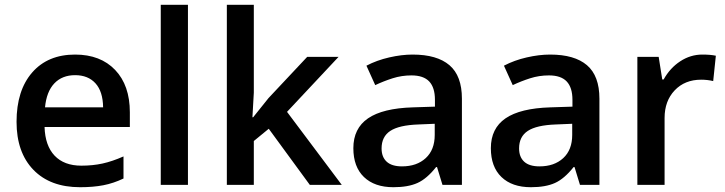

<svg xmlns="http://www.w3.org/2000/svg" viewBox="-20 -780 3058 810"><path d="M317.9 9.8Q191.9 9.8 120.8 -63.7Q49.8 -137.2 49.8 -266.1Q49.8 -398.4 115.7 -474.1Q181.6 -549.8 296.9 -549.8Q403.8 -549.8 465.8 -484.9Q527.8 -419.9 527.8 -306.2V-244.1H168Q170.4 -165.5 210.4 -123.3Q250.5 -81.1 323.2 -81.1Q371.1 -81.1 412.4 -90.1Q453.6 -99.1 501 -120.1V-26.9Q459 -6.8 416 1.5Q373 9.8 317.9 9.8ZM296.9 -462.9Q242.2 -462.9 209.2 -428.2Q176.3 -393.6 169.9 -327.1H415Q414.1 -394 382.8 -428.5Q351.6 -462.9 296.9 -462.9Z M772.9 0H658.2V-759.8H772.9Z M1047.9 -285.2 1112.8 -366.2 1275.9 -540H1408.2L1190.9 -308.1L1421.9 0H1287.1L1113.8 -236.8L1050.8 -185.1V0H937V-759.8H1050.8V-389.2L1044.9 -285.2Z M1846.7 0 1823.7 -75.2H1819.8Q1780.8 -25.9 1741.2 -8.1Q1701.7 9.8 1639.6 9.8Q1560.1 9.8 1515.4 -33.2Q1470.7 -76.2 1470.7 -154.8Q1470.7 -238.3 1532.7 -280.8Q1594.7 -323.2 1721.7 -327.1L1814.9 -330.1V-358.9Q1814.9 -410.6 1790.8 -436.3Q1766.6 -461.9 1715.8 -461.9Q1674.3 -461.9 1636.2 -449.7Q1598.1 -437.5 1563 -420.9L1525.9 -502.9Q1569.8 -525.9 1622.1 -537.8Q1674.3 -549.8 1720.7 -549.8Q1823.7 -549.8 1876.2 -504.9Q1928.7 -460 1928.7 -363.8V0ZM1675.8 -78.1Q1738.3 -78.1 1776.1 -113Q1814 -147.9 1814 -210.9V-257.8L1744.6 -254.9Q1663.6 -252 1626.7 -227.8Q1589.8 -203.6 1589.8 -153.8Q1589.8 -117.7 1611.3 -97.9Q1632.8 -78.1 1675.8 -78.1Z M2426.8 0 2403.8 -75.2H2399.9Q2360.8 -25.9 2321.3 -8.1Q2281.7 9.8 2219.7 9.8Q2140.1 9.8 2095.5 -33.2Q2050.8 -76.2 2050.8 -154.8Q2050.8 -238.3 2112.8 -280.8Q2174.8 -323.2 2301.8 -327.1L2395 -330.1V-358.9Q2395 -410.6 2370.8 -436.3Q2346.7 -461.9 2295.9 -461.9Q2254.4 -461.9 2216.3 -449.7Q2178.2 -437.5 2143.1 -420.9L2106 -502.9Q2149.9 -525.9 2202.1 -537.8Q2254.4 -549.8 2300.8 -549.8Q2403.8 -549.8 2456.3 -504.9Q2508.8 -460 2508.8 -363.8V0ZM2255.9 -78.1Q2318.4 -78.1 2356.2 -113Q2394 -147.9 2394 -210.9V-257.8L2324.7 -254.9Q2243.7 -252 2206.8 -227.8Q2169.9 -203.6 2169.9 -153.8Q2169.9 -117.7 2191.4 -97.9Q2212.9 -78.1 2255.9 -78.1Z M2942.9 -549.8Q2977.5 -549.8 3000 -544.9L2988.8 -438Q2964.4 -443.8 2938 -443.8Q2869.1 -443.8 2826.4 -398.9Q2783.7 -354 2783.7 -282.2V0H2668.9V-540H2758.8L2773.9 -444.8H2779.8Q2806.6 -493.2 2849.9 -521.5Q2893.1 -549.8 2942.9 -549.8Z"/></svg>

Font: f0_41264          
Style: Regular
Weight: 600
Foundry: Ascender Corporation
Version: Version 1.10